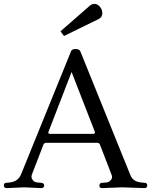

<svg xmlns="http://www.w3.org/2000/svg" viewBox="-30 -963 777 987"><path d="M227 -275H450Q461 -275 457 -287L338 -593L219 -285Q216 -275 227 -275ZM134 -66Q132 -60 132 -52.5Q132 -45 140 -35.5Q148 -26 162 -25L184 -23Q197 -21 197 -10Q197 4 182 4L95 0L4 4Q-10 4 -10 -9.5Q-10 -23 1 -23L20 -25Q63 -30 78 -66L335 -699Q339 -711 358.5 -711Q378 -711 383 -699L639 -66Q652 -29 696 -25L717 -23Q721 -23 724 -19Q727 -15 727 -11Q727 4 713 4L598 0L495 4Q481 4 481 -8Q481 -22 493 -23L516 -25Q529 -26 537.5 -35Q546 -44 546 -52Q546 -60 543 -66L484 -219Q481 -229 468 -229H209Q197 -229 193 -219ZM432 -934Q442 -943 456.5 -943Q471 -943 483.5 -928.5Q496 -914 496 -894.5Q496 -875 477 -865L299 -778L281 -802Z"/></svg>

Font: Lustria
Style: Regular
Weight: 400
Designer: Matthew Desmond
Foundry: Matthew Desmond
Version: Version 001.001; ttfautohint (v1.6)